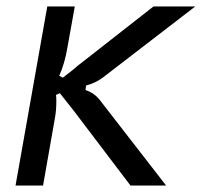

<svg xmlns="http://www.w3.org/2000/svg" viewBox="-20 -573 623 593"><path d="M28 0 126 -553H211L188 -425Q180 -377 163 -339L174 -333L206 -358Q223 -373 233 -380L454 -553H583L297 -333Q274 -316 246 -309L244 -295Q269 -287 286 -267L493 0H383L207 -232Q171 -278 165 -285L153 -280Q154 -273 154 -259Q154 -234 150 -210.5Q146 -187 145 -182L113 0Z"/></svg>

Font: Open Sauce Sans
Style: Italic
Weight: 400
Italic angle: -10°
Designer: Alfredo Marco Pradil
Foundry: Creative Sauce Fz LLC
Version: Version 1.477